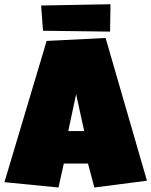

<svg xmlns="http://www.w3.org/2000/svg" viewBox="-36 -874 696 884"><path d="M640.6 -42 398.4 -10.7 369.1 -121.1H257.8L233.4 -10.7L-15.6 -35.2L178.7 -685.5L450.2 -699.2ZM351.6 -270.5 314.5 -440.4 278.3 -270.5ZM470.7 -728.5 162.1 -732.4 153.3 -848.6 472.7 -854.5Z"/></svg>

Font: Luckiest Guy
Style: Regular
Weight: 400
Designer: Astigmatic (AOETI)
Foundry: Astigmatic (AOETI)
Version: Version 1.000